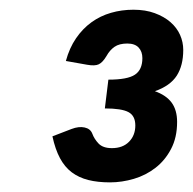

<svg xmlns="http://www.w3.org/2000/svg" viewBox="-20 -797 399 397"><path d="M255.9 -776.9Q280.8 -776.9 300 -769.8Q319.3 -762.7 332.5 -751.2Q345.7 -739.7 352.3 -724.9Q358.9 -710 358.9 -693.8Q358.9 -661.6 345.5 -640.6Q332 -619.6 300.3 -608.4Q323.7 -600.1 335 -584.7Q346.2 -569.3 346.2 -544.9Q346.2 -512.7 333.7 -489Q321.3 -465.3 301.5 -450Q281.7 -434.6 256.8 -427.2Q231.9 -419.9 207.5 -419.9Q182.1 -419.9 162.6 -424.8Q143.1 -429.7 128.4 -440.7Q113.8 -451.7 104 -470Q94.2 -488.3 88.4 -515.1L127.9 -530.3Q143.1 -536.1 155 -533.4Q167 -530.8 170.9 -520.5Q174.8 -509.8 183.8 -500.2Q192.9 -490.7 211.4 -490.7Q233.9 -490.7 246.8 -503.9Q259.8 -517.1 259.8 -537.6Q259.8 -557.6 245.6 -565.2Q231.4 -572.8 196.8 -572.8L204.1 -632.3Q243.7 -632.3 259 -642.6Q274.4 -652.8 274.4 -676.8Q274.4 -690.4 266.6 -698.7Q258.8 -707 243.2 -707Q226.6 -707 216.8 -700.2Q207 -693.4 200.2 -681.2Q192.4 -668 184.3 -664.1Q176.3 -660.2 160.2 -663.1L116.2 -670.9Q123.5 -697.8 137.2 -717.8Q150.9 -737.8 169.2 -751Q187.5 -764.2 209.5 -770.5Q231.4 -776.9 255.9 -776.9Z"/></svg>

Font: Carlito
Style: Bold Italic
Weight: 700
Italic angle: -7°
Designer: Lukasz Dziedzic
Foundry: tyPoland Lukasz Dziedzic
Version: Version 1.104